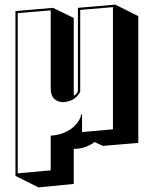

<svg xmlns="http://www.w3.org/2000/svg" viewBox="-20 -588 667 833"><path d="M390 28Q378 39 353.5 48.5Q329 58 300 58V210L147 225L47 175V-540L210 -554L300 -510V-173Q306 -175 310.5 -180.5Q315 -186 318 -192V-554L480 -568L580 -518V32L426 45ZM328 -545V-190Q318 -171 301.5 -159.5Q285 -148 257 -145H252Q231 -145 215.5 -159Q200 -173 200 -207V-543L57 -531V164L200 151V0H208Q256 -5 290.5 -30.5Q325 -56 333 -93L336 -92V-15L470 -27V-557Z"/></svg>

Font: Rampart One
Style: Regular
Weight: 400
Designer: Fontworks Inc.
Foundry: Fontworks Inc.
Version: Version 1.100